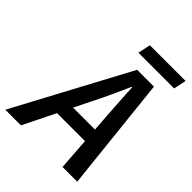

<svg xmlns="http://www.w3.org/2000/svg" viewBox="-282 -915 1034 1034"><g transform="rotate(45 235.5 -398.0)"><path d="M241 -365 192 -266H359L352 -365Q349 -415 345.5 -465Q342 -515 340 -568H336Q312 -515 289.5 -465.5Q267 -416 241 -365ZM-58 0 292 -654H420L490 0H378L365 -184H152L61 0ZM232 -724 247 -796H519L504 -724Z"/></g></svg>

Font: Source Sans Pro SemiBold
Style: Italic
Weight: 600
Italic angle: -11°
Designer: Paul D. Hunt
Foundry: Adobe Systems Incorporated
Version: Version 1.095;hotconv 1.0.109;makeotfexe 2.5.65596